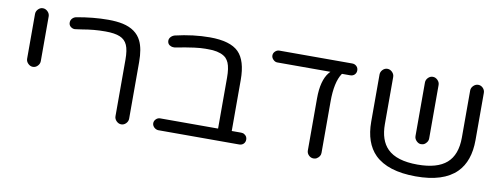

<svg xmlns="http://www.w3.org/2000/svg" viewBox="-52 -836 2866 1094"><g transform="rotate(10 1380.5 -288.5)"><path d="M164.1 -276.4V-535.2Q164.1 -550.8 151.9 -563Q139.6 -575.2 124 -575.2Q108.4 -575.2 96.7 -563Q85 -550.8 85 -535.2V-276.4Q85 -260.7 97.2 -248.5Q109.4 -236.3 125 -236.3Q140.6 -236.3 152.3 -248.5Q164.1 -260.7 164.1 -276.4Z M716.8 -41V-368.2Q716.8 -445.3 695.3 -489.3Q666 -549.8 586.9 -567.4Q550.8 -575.2 502 -575.2Q415 -575.2 319.3 -557.6Q305.7 -554.7 296.9 -544.9Q288.1 -535.2 288.1 -521.5Q288.1 -506.8 298.8 -498Q309.6 -489.3 322.3 -489.3Q326.2 -489.3 337.4 -491.2Q348.6 -493.2 365.2 -495.1Q399.4 -501 430.7 -503.9Q461.9 -506.8 498 -506.8Q551.8 -506.8 582 -494.1Q612.3 -481.4 625 -452.1Q637.7 -423.8 637.7 -368.2V-41Q637.7 -25.4 649.9 -13.2Q662.1 -1 677.7 -1Q693.4 -1 705.1 -13.2Q716.8 -25.4 716.8 -41Z M1359.4 -73.2H1304.7V-368.2Q1304.7 -480.5 1256.8 -528.3Q1208 -577.1 1089.8 -577.1Q994.1 -577.1 890.6 -552.7Q877 -548.8 868.2 -539.1Q859.4 -529.3 859.4 -517.6Q859.4 -501 872.1 -492.2Q882.8 -485.4 894.5 -485.4Q897.5 -485.4 901.4 -485.4Q973.6 -499 1011.7 -503.9Q1049.8 -508.8 1076.7 -508.8Q1103.5 -508.8 1118.2 -507.8Q1170.9 -502.9 1196.3 -478.5Q1207 -466.8 1212.9 -453.1Q1225.6 -422.9 1225.6 -368.2V-73.2H890.6Q877 -73.2 866.7 -63Q856.4 -52.7 856.4 -39.6Q856.4 -26.4 867.2 -15.6Q877.9 -5.9 890.6 -4.9H1359.4Q1375 -4.9 1384.8 -14.6Q1394.5 -24.4 1394.5 -39.1Q1394.5 -57.6 1378.9 -67.4Q1371.1 -73.2 1359.4 -73.2Z M1914.1 -571.3H1492.2Q1478.5 -571.3 1467.8 -560.5Q1458 -550.8 1458 -537.1Q1458 -524.4 1468.8 -513.7Q1479.5 -502.9 1492.2 -502.9H1799.8L1791 -493.2Q1751 -444.3 1751 -340.8V-39.1Q1751 -23.4 1762.7 -11.7Q1774.4 0 1790 0Q1800.8 0 1807.6 -3.9Q1830.1 -17.6 1830.1 -39.1V-336.9Q1830.1 -448.2 1865.2 -501L1867.2 -502.9H1914.1Q1929.7 -502.9 1939.5 -512.7Q1949.2 -522.5 1949.2 -537.1Q1949.2 -551.8 1939 -561.5Q1928.7 -571.3 1914.1 -571.3Z M2602.5 -536.1V-263.7Q2602.5 -164.1 2547.9 -116.2Q2493.2 -68.4 2379.9 -68.4Q2258.8 -68.4 2205.1 -122.1Q2157.2 -169.9 2157.2 -263.7V-536.1Q2157.2 -551.8 2145 -564Q2132.8 -576.2 2117.2 -576.2Q2101.6 -576.2 2089.8 -564Q2078.1 -551.8 2078.1 -536.1V-263.7Q2078.1 -140.6 2143.6 -75.2Q2219.7 -1 2380.4 -0.5Q2541 0 2616.2 -75.2Q2681.6 -140.6 2681.6 -263.7V-536.1Q2681.6 -552.7 2669.9 -564.5Q2658.2 -576.2 2642.6 -576.2Q2627 -576.2 2614.7 -564Q2602.5 -551.8 2602.5 -536.1ZM2378.9 -186.5Q2384.8 -186.5 2388.2 -187.5Q2391.6 -188.5 2395.5 -189.5Q2402.3 -192.4 2408.2 -199.2Q2419.9 -210.9 2419.9 -226.6V-536.1Q2419.9 -551.8 2407.7 -564Q2395.5 -576.2 2379.9 -576.2Q2364.3 -576.2 2352.5 -564Q2340.8 -551.8 2340.8 -536.1V-226.6Q2340.8 -210.9 2353 -198.7Q2365.2 -186.5 2378.9 -186.5Z"/></g></svg>

Font: FakePearl
Style: Light
Weight: 350
Version: Version 1.2